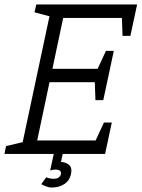

<svg xmlns="http://www.w3.org/2000/svg" viewBox="-61 -687 632 857"><path d="M171 -667H551L538 -607H221L173 -380H430L417 -320H160L105 -60H421L408 0H29ZM101 -667H181L169 -612L93 -632ZM-41 0 -34 -35 51 -55 39 0ZM438 -140 408 0H338L403 -140ZM521 -527H486L481 -667H551ZM447 -460 417 -320H347L412 -460ZM400 -240H365L360 -380H430ZM187 70Q180 70 174 71Q168 72 163 74L179 0H219L211 36Q230 36 246 48Q262 60 256 90Q249 120 225.5 135Q202 150 170 150Q157 150 143.5 144.5Q130 139 123 135L146 104Q149 107 160 109Q171 111 178 111Q206 111 211 90Q214 70 187 70Z"/></svg>

Font: Epunda Slab Light
Style: Italic
Weight: 300
Italic angle: -12°
Designer: Simon Atzbach
Foundry: typofactur
Version: Version 1.102